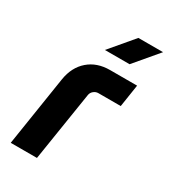

<svg xmlns="http://www.w3.org/2000/svg" viewBox="-174 -785 766 869"><g transform="rotate(30 208.5 -350.0)"><path d="M25 0 82 -365Q93 -433 137.5 -471.5Q182 -510 250 -510H391L373 -393H256Q243 -393 232 -384Q221 -375 219 -361L162 0ZM184 -577 288 -700H417L313 -577Z"/></g></svg>

Font: MuseoModerno SemiBold
Style: Italic
Weight: 600
Italic angle: -9°
Designer: Pablo Cosgaya, Héctor Gatti, Marcela Romero, and the Authors of The MuseoModerno Project.
Foundry: Omnibus-Type Team
Version: Version 1.003